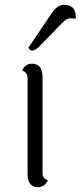

<svg xmlns="http://www.w3.org/2000/svg" viewBox="-20 -780 339 808"><path d="M194 -719Q221 -760 248 -760Q299 -760 299 -708Q299 -705 299 -701Q291 -703 276 -703Q261 -703 244 -686L145 -584Q127 -567 117 -567Q105 -567 100 -580ZM159 -455V-51Q159 -29 182 -21Q166 8 140 8Q96 8 96 -49V-452Q96 -475 73 -483Q87 -512 114 -512Q159 -512 159 -455Z"/></svg>

Font: Laila Light
Style: Regular
Weight: 300
Designer: Hitesh Malaviya
Foundry: Indian Type Foundry
Version: Version 1.302;PS 1.0;hotconv 1.0.78;makeotf.lib2.5.61930; tt